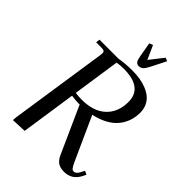

<svg xmlns="http://www.w3.org/2000/svg" viewBox="-259 -1023 1148 1148"><g transform="rotate(45 315.0 -449.5)"><path d="M65.9 3.9 67.9 -22 160.2 -637.2Q162.1 -650.9 162.1 -655.8Q162.1 -668.5 155.3 -672.6Q148.4 -676.8 129.9 -676.8H88.9L91.8 -702.1H252.9Q307.1 -710.9 361.8 -710.9Q394.5 -710.9 423.8 -706.5Q453.1 -702.1 481 -691.2Q508.8 -680.2 528.8 -664.1Q548.8 -647.9 561 -622.8Q573.2 -597.7 573.2 -565.9Q573.2 -528.3 562 -495.4Q550.8 -462.4 527.8 -434.3Q504.9 -406.2 467 -385.5Q429.2 -364.7 378.9 -354L502.9 -80.1Q514.2 -55.2 522 -45.2Q529.8 -35.2 540 -35.2Q559.1 -35.2 574.2 -64.9L585 -86.9L607.9 -76.2L597.2 -54.2Q565.9 6.8 501 6.8Q468.8 6.8 449 -5.6Q429.2 -18.1 415 -48.8L282.2 -344.2H270Q249.5 -344.2 212.9 -349.1L161.1 0ZM216.8 -377Q242.2 -373 270 -373Q369.6 -373 423.8 -423.6Q478 -474.1 478 -562Q478 -682.1 315.9 -682.1Q303.7 -682.1 290 -680.9Q276.4 -679.7 268.6 -678.2L261.2 -676.8ZM317.9 -897 340.8 -905.8 379.9 -818.8 448.2 -905.8 469.2 -897 422.9 -805.2Q409.2 -777.8 397.5 -766.8Q385.7 -755.9 370.1 -755.9Q354.5 -755.9 346.4 -766.8Q338.4 -777.8 334 -805.2Z"/></g></svg>

Font: Dihjauti
Style: Bold Italic
Weight: 700
Italic angle: -9°
Designer: T. Christopher White
Version: Version 3.0.0